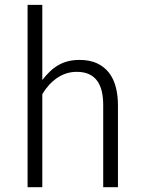

<svg xmlns="http://www.w3.org/2000/svg" viewBox="-20 -782 605 802"><path d="M156.7 -447.8Q171.4 -466.8 187.5 -482.4Q203.6 -498 222.2 -509Q240.7 -520 262.9 -525.9Q285.2 -531.7 312.5 -531.7Q355 -531.7 385.3 -517.6Q415.5 -503.4 435.1 -478.3Q454.6 -453.1 463.6 -418.5Q472.7 -383.8 472.7 -342.8V0H411.1V-343.3Q411.1 -374.5 405.3 -399.9Q399.4 -425.3 386.5 -443.6Q373.5 -461.9 352.3 -471.9Q331.1 -481.9 300.3 -481.9Q256.3 -481.9 219.2 -456.8Q182.1 -431.6 156.7 -388.7V0H95.2V-761.7H156.7Z"/></svg>

Font: Ufes Sans Light
Style: Regular
Weight: 200
Designer: Ricardo Esteves & Thais Bronze
Foundry: ProDesignUfes - Ricardo Esteves, Thais Bronze (This is a derivative work, based on Roboto family, by Christian Robertson
Version: Version 2.0